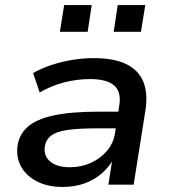

<svg xmlns="http://www.w3.org/2000/svg" viewBox="-20 -731 672 760"><path d="M228 9Q170 9 128 -12Q86 -33 65 -69Q44 -105 49 -151Q55 -198 89 -228.5Q123 -259 192 -274Q261 -289 371 -289H464L454 -223H367Q291 -223 246.5 -216.5Q202 -210 181.5 -193.5Q161 -177 157 -149Q153 -112 180 -90.5Q207 -69 257 -69Q301 -69 339 -86Q377 -103 403 -133.5Q429 -164 435 -203L452 -313Q461 -367 432 -392.5Q403 -418 337 -418Q286 -418 236 -405.5Q186 -393 137 -365L111 -442Q145 -461 184.5 -474Q224 -487 267 -494Q310 -501 351 -501Q429 -501 478 -478Q527 -455 546.5 -409.5Q566 -364 556 -296L509 0H409L426 -109H433Q415 -73 384.5 -46Q354 -19 314.5 -5Q275 9 228 9ZM430 -605 446 -711H555L538 -605ZM217 -605 234 -711H343L327 -605Z"/></svg>

Font: Nunito Sans 10pt SemiExpanded SemiBold
Style: Italic
Weight: 600
Width: 6
Italic angle: -9°
Designer: Vernon Adams
Foundry: Vernon Adams
Version: Version 3.101;gftools[0.9.27]